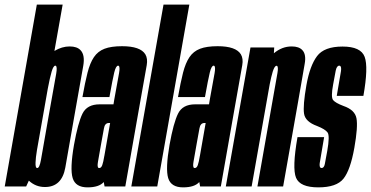

<svg xmlns="http://www.w3.org/2000/svg" viewBox="-62 -805 1601 829"><path d="M-41.5 0 97 -785H208.5L173 -585Q205.5 -604.5 238.5 -604.5Q271 -604.5 286 -588Q305.5 -567.5 297.5 -521Q282.5 -437 258.5 -301Q235 -165.5 220 -81.5Q205 2.5 132 2.5Q92 2.5 62.5 -25L51 0ZM144.5 -423 97.5 -156.5Q92 -123 91.5 -104Q90.5 -82 97 -79.5Q98 -79.5 99 -79.5Q108.5 -79.5 114.8 -114.5Q121 -149.5 147.5 -301Q174 -450.5 180.5 -486Q186 -518 178.5 -521Q178 -521.5 177 -521.5Q168.5 -521.5 161 -496Q153.5 -470.5 144.5 -423Z M389.5 0 386 -19Q365.5 4 316 4Q264 4 251.8 -36Q239.5 -76 257.5 -179.5Q274.5 -274.5 294.2 -314.5Q314 -354.5 368 -354.5H428L431.5 -376Q446 -456.5 452 -489Q457 -517.5 450 -521Q449 -521.5 448 -521.5Q438.5 -521.5 431.2 -491.8Q424 -462 410.5 -386H294Q305 -448.5 315.8 -490.8Q326.5 -533 343.5 -558.2Q360.5 -583.5 389.2 -594.5Q418 -605.5 465 -605.5Q544 -605.5 565.5 -570.5Q576.5 -552 571.5 -523.5Q557 -441.5 533.5 -309.5L479 0ZM388.5 -131.5 413.5 -274H408.5Q390.5 -274 386.8 -250.8Q383 -227.5 374 -180.5Q366 -134 361 -106.5Q357 -83.5 363.5 -80Q365 -79.5 366.5 -79.5Q375 -79.5 379.5 -92Q384 -104.5 388.5 -132Z M505 0 644 -785H755.5L617 0Z M802 0 798.5 -19Q778 4 728.5 4Q676.5 4 664.2 -36Q652 -76 670 -179.5Q687 -274.5 706.8 -314.5Q726.5 -354.5 780.5 -354.5H840.5L844 -376Q858.5 -456.5 864.5 -489Q869.5 -517.5 862.5 -521Q861.5 -521.5 860.5 -521.5Q851 -521.5 843.8 -491.8Q836.5 -462 823 -386H706.5Q717.5 -448.5 728.2 -490.8Q739 -533 756 -558.2Q773 -583.5 801.8 -594.5Q830.5 -605.5 877.5 -605.5Q956.5 -605.5 978 -570.5Q989 -552 984 -523.5Q969.5 -441.5 946 -309.5L891.5 0ZM801 -131.5 826 -274H821Q803 -274 799.2 -250.8Q795.5 -227.5 786.5 -180.5Q778.5 -134 773.5 -106.5Q769.5 -83.5 776 -80Q777.5 -79.5 779 -79.5Q787.5 -79.5 792 -92Q796.5 -104.5 801 -132Z M913 0 1019.5 -600H1122L1120.5 -575Q1155.5 -604.5 1197.5 -604.5Q1229 -604.5 1243.5 -588.5Q1261 -570 1253.5 -529Q1240.5 -453 1223.5 -356.5L1160.5 0H1049.5L1112.5 -357Q1130.5 -459.5 1136 -490Q1140.5 -517 1134 -520.5Q1133 -521 1132 -521Q1123.5 -521 1115.5 -495.5Q1109 -474 1102.5 -441L1024.5 0Z M1312.5 4Q1233.5 4 1216.2 -37.5Q1199 -79 1222.5 -213H1337.5Q1322 -123 1318.5 -101Q1316.5 -84 1322.5 -80.5Q1324 -79.5 1326.5 -79.5Q1337 -79.5 1340.5 -96.8Q1344 -114 1351 -153.5Q1362.5 -218.5 1352.5 -232.8Q1342.5 -247 1307 -261Q1256 -279.5 1250.8 -314.2Q1245.5 -349 1261 -437.5Q1276 -521.5 1307 -562.8Q1338 -604 1417 -604Q1496 -604 1512.5 -559.5Q1529 -515 1507 -391H1392Q1406 -471.5 1410 -496.5Q1413 -516.5 1406.5 -520.5Q1405 -521.5 1403 -521.5Q1392 -521.5 1387.5 -500Q1383 -478.5 1376.5 -441Q1366 -385.5 1376.2 -373Q1386.5 -360.5 1421 -347.5Q1470.5 -330.5 1477.2 -294Q1484 -257.5 1468 -167Q1451 -71 1421 -33.5Q1391 4 1312.5 4Z"/></svg>

Font: Anybody UltraCondensed SemiBold
Style: Italic
Weight: 600
Width: 1
Italic angle: -10°
Designer: Tyler Finck
Foundry: Etcetera Type Company
Version: Version 1.010; ttfautohint (v1.8.3) -l 8 -r 50 -G 200 -x 14 